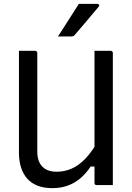

<svg xmlns="http://www.w3.org/2000/svg" viewBox="-20 -965 690 1001"><path d="M568.3 0Q554.4 0 540.4 0Q526.5 0 512.3 0Q498.1 0 483.7 0Q481.7 0 479.7 -0.5Q477.7 -1 476.7 -2Q475.7 -3 474.7 -4.3Q473.7 -5.6 473.2 -7.3Q472.7 -9 472.7 -11Q472.7 -97 472.7 -183Q472.7 -269 472.7 -355.5Q472.7 -442 472.7 -528Q472.7 -614 472.7 -700Q487.1 -700 501.1 -700Q515.1 -700 529.2 -700Q543.4 -700 557.3 -700Q560.3 -700 562.8 -698.5Q565.3 -697 566.8 -694.5Q568.3 -692 568.3 -689Q568.3 -616.4 568.3 -543Q568.3 -469.7 568.3 -396.6Q568.3 -323.5 568.3 -250.4Q568.3 -177.3 568.3 -104.1Q568.3 -77.1 568.3 -50.8Q568.3 -24.6 568.3 0ZM253.1 15.9Q208.9 15.9 176.3 3.3Q143.8 -9.3 122.2 -33.4Q100.7 -57.5 89.7 -91.8Q78.8 -126.1 78.8 -169.9Q78.8 -234.1 78.8 -304.7Q78.8 -375.3 78.8 -450.3Q78.8 -525.2 78.8 -600.6Q78.8 -625.6 78.8 -650.3Q78.8 -675 78.8 -700Q100.4 -700 121.3 -700Q142.2 -700 163.4 -700Q166.8 -700 169.1 -698.5Q171.4 -697 172.9 -694.7Q174.4 -692.4 174.4 -689Q174.4 -603.7 174.4 -516.1Q174.4 -428.5 174.4 -342.4Q174.4 -256.3 174.4 -175.2Q174.4 -123.6 200.3 -96.7Q226.1 -69.7 275.4 -69.7Q315.3 -69.7 352.3 -85.3Q389.2 -100.9 424.7 -137.4Q460.1 -173.8 494.1 -235.9V-96.9H452.7Q429.4 -61.5 400.1 -36.4Q370.9 -11.2 334.4 2.3Q297.9 15.9 253.1 15.9ZM391 -944.7Q415.5 -944.7 429.2 -944.7Q443 -944.7 455.3 -944.7Q467.7 -944.7 488 -944.7Q494 -944.7 496.6 -939.9Q499.2 -935.1 494.6 -930.1Q476.2 -908.5 462.6 -892.2Q449 -875.9 436.4 -861Q423.9 -846.1 408.2 -827.7Q392.6 -809.4 369.1 -782.2Q367.1 -779.6 362.8 -777.3Q358.5 -775 352.5 -775Q335.5 -775 324.2 -775Q312.9 -775 303.3 -775Q293.6 -775 282.2 -775Q302 -805.4 319.2 -832.3Q336.3 -859.2 354 -886.7Q371.7 -914.1 391 -944.7Z"/></svg>

Font: Recursive Sans Linear Light
Style: Regular
Weight: 300
Version: Version 1.085